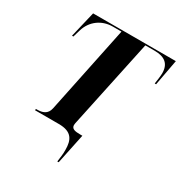

<svg xmlns="http://www.w3.org/2000/svg" viewBox="-210 -859 1139 1214"><g transform="rotate(30 359.5 -252.0)"><path d="M387 210H397L443 -10H429C388 -10 364 -15 363 -42C363 -49 365 -58 368 -72L502 -704H570C645 -704 683 -672 683 -604C683 -586 677 -544 674 -525H684L719 -714H115L70 -525H80L96 -579C119 -656 185 -704 265 -704H328L196 -68C186 -20 151 -10 111 -10H104L103 0H277C373 0 395 49 395 121C396 149 391 180 387 210Z"/></g></svg>

Font: Noto Serif Display SemiCondensed ExtraBold
Style: Italic
Weight: 800
Width: 4
Italic angle: -12°
Designer: Monotype Design Team
Foundry: Monotype Imaging Inc.
Version: Version 2.009